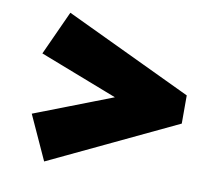

<svg xmlns="http://www.w3.org/2000/svg" viewBox="-68 -627 820 731"><g transform="rotate(10 342.0 -261.5)"><path d="M147 26 69 -145 477 -303V-220L69 -378L147 -549L638 -316V-207Z"/></g></svg>

Font: Lexend Mega Black
Style: Regular
Weight: 900
Version: Version 1.007